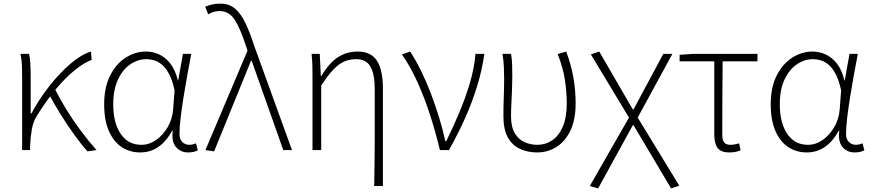

<svg xmlns="http://www.w3.org/2000/svg" viewBox="-20 -827 4805 1058"><path d="M102 0V-396Q102 -428 101 -463Q100 -498 93 -530H140Q145 -512 147 -478Q149 -444 149 -410V-202H153Q197 -283 253 -354Q309 -425 368 -475.5Q427 -526 481 -543L485 -497Q440 -480 389 -438Q338 -396 286 -333.5Q234 -271 184 -190Q163 -158 155.5 -115Q148 -72 146 -25V0ZM462 7Q427 -32 388.5 -85.5Q350 -139 314 -197Q278 -255 251 -306L284 -334Q310 -282 346.5 -222.5Q383 -163 426 -105.5Q469 -48 512 0Z M753 13Q695 13 650.5 -16.5Q606 -46 580 -105Q554 -164 554 -252Q554 -345 586.5 -410Q619 -475 672 -509Q725 -543 785 -543Q821 -543 856 -527.5Q891 -512 918.5 -477Q946 -442 960 -384H962L988 -530H1034Q1023 -474 1012 -413Q1001 -352 991.5 -292.5Q982 -233 975.5 -180Q969 -127 969 -87Q969 -61 984.5 -45Q1000 -29 1023 -29Q1032 -29 1042.5 -31.5Q1053 -34 1060 -37L1070 1Q1061 6 1048 9.5Q1035 13 1016 13Q975 13 949.5 -17Q924 -47 932 -107H929Q863 13 753 13ZM759 -29Q802 -29 840 -55.5Q878 -82 904 -126.5Q930 -171 934 -224L942 -329Q930 -385 911.5 -419.5Q893 -454 871.5 -471.5Q850 -489 828 -495Q806 -501 787 -501Q740 -501 698 -472.5Q656 -444 630 -388.5Q604 -333 604 -252Q604 -150 645 -89.5Q686 -29 759 -29Z M1160 7 1112 0 1344 -548 1335 -575Q1305 -668 1274 -717Q1243 -766 1190 -766Q1170 -766 1154.5 -760.5Q1139 -755 1127 -748L1111 -790Q1127 -797 1147 -802Q1167 -807 1195 -807Q1242 -807 1274.5 -780Q1307 -753 1332 -701Q1357 -649 1381 -574L1589 0H1541L1367 -492H1363Z M2042 198Q2043 132 2044 64.5Q2045 -3 2045 -70Q2045 -137 2045 -203Q2045 -269 2045 -334Q2045 -418 2021.5 -459.5Q1998 -501 1943 -501Q1908 -501 1878 -488.5Q1848 -476 1817.5 -444Q1787 -412 1750 -356V0H1702V-396Q1702 -428 1701.5 -459Q1701 -490 1697 -530H1742L1748 -407H1750Q1794 -481 1842.5 -512Q1891 -543 1951 -543Q2024 -543 2057 -492.5Q2090 -442 2090 -340V198Z M2404 0Q2381 -97 2350.5 -191.5Q2320 -286 2281.5 -372Q2243 -458 2195 -527L2240 -543Q2271 -496 2300.5 -436Q2330 -376 2355 -310Q2380 -244 2400.5 -177Q2421 -110 2434 -49H2439Q2475 -122 2509.5 -203.5Q2544 -285 2569 -369Q2594 -453 2600 -530H2649Q2636 -439 2609 -351.5Q2582 -264 2543.5 -177.5Q2505 -91 2454 0Z M2940 13Q2887 13 2844.5 -7Q2802 -27 2778 -70.5Q2754 -114 2754 -187Q2754 -239 2756 -291.5Q2758 -344 2758 -396Q2758 -428 2756.5 -459Q2755 -490 2749 -530H2796Q2801 -502 2802 -473Q2803 -444 2803 -410Q2803 -376 2801.5 -335.5Q2800 -295 2798 -256.5Q2796 -218 2796 -187Q2796 -127 2817 -92.5Q2838 -58 2871 -43.5Q2904 -29 2942 -29Q2986 -29 3022.5 -53.5Q3059 -78 3081 -128.5Q3103 -179 3103 -257Q3103 -323 3092.5 -389.5Q3082 -456 3053 -529L3100 -543Q3127 -471 3139.5 -401Q3152 -331 3152 -257Q3152 -167 3123 -107Q3094 -47 3046 -17Q2998 13 2940 13Z M3276 211 3230 198 3446 -179 3236 -527 3282 -543 3467 -224H3471L3635 -530H3685L3494 -179L3723 196L3678 211L3471 -137H3467Z M3999 13Q3968 13 3950 2.5Q3932 -8 3924 -31Q3916 -54 3916 -89V-489H3725V-525L3798 -530H4154V-489H3962Q3961 -386 3960.5 -285Q3960 -184 3960 -83Q3960 -55 3970.5 -42Q3981 -29 4005 -29Q4018 -29 4030 -31.5Q4042 -34 4053 -37L4061 1Q4052 6 4035 9.5Q4018 13 3999 13Z M4426 13Q4368 13 4323.5 -16.5Q4279 -46 4253 -105Q4227 -164 4227 -252Q4227 -345 4259.5 -410Q4292 -475 4345 -509Q4398 -543 4458 -543Q4494 -543 4529 -527.5Q4564 -512 4591.5 -477Q4619 -442 4633 -384H4635L4661 -530H4707Q4696 -474 4685 -413Q4674 -352 4664.5 -292.5Q4655 -233 4648.5 -180Q4642 -127 4642 -87Q4642 -61 4657.5 -45Q4673 -29 4696 -29Q4705 -29 4715.5 -31.5Q4726 -34 4733 -37L4743 1Q4734 6 4721 9.5Q4708 13 4689 13Q4648 13 4622.5 -17Q4597 -47 4605 -107H4602Q4536 13 4426 13ZM4432 -29Q4475 -29 4513 -55.5Q4551 -82 4577 -126.5Q4603 -171 4607 -224L4615 -329Q4603 -385 4584.5 -419.5Q4566 -454 4544.5 -471.5Q4523 -489 4501 -495Q4479 -501 4460 -501Q4413 -501 4371 -472.5Q4329 -444 4303 -388.5Q4277 -333 4277 -252Q4277 -150 4318 -89.5Q4359 -29 4432 -29Z"/></svg>

Font: Noto Sans JP ExtraLight
Style: Regular
Weight: 250
Designer: Ryoko NISHIZUKA  (kana, bopomofo & ideographs); Paul D. Hunt (Latin, Greek & Cyrillic); Sandoll Communications , Soo-you
Foundry: Adobe
Version: Version 2.004-H2;hotconv 1.0.118;makeotfexe 2.5.65603